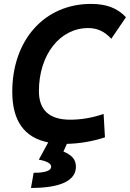

<svg xmlns="http://www.w3.org/2000/svg" viewBox="-20 -723 662 978"><path d="M137.7 234.4C288.1 234.4 366.7 197.3 366.7 126C366.7 88.4 345.2 66.9 303.2 48.8L320.8 9.8C385.3 8.3 450.2 -2.4 514.6 -23.4L507.8 -142.6C450.2 -123 393.6 -113.3 337.9 -113.3C231.9 -113.3 178.2 -161.6 178.2 -258.8C178.2 -443.8 284.7 -580.1 429.2 -580.1C475.6 -580.1 512.7 -563 546.9 -525.4L621.6 -635.3C577.6 -682.1 522 -703.1 443.4 -703.1C206.5 -703.1 42.5 -519 42.5 -255.4C42.5 -107.9 103.5 -22 225.6 2.4L177.7 90.3C219.2 97.7 240.7 109.9 240.7 126C240.7 146.5 210 157.2 151.4 157.2Z"/></svg>

Font: Cascadia Mono PL
Style: Bold Italic
Weight: 700
Italic angle: -10°
Monospace: yes
Designer: Aaron Bell
Foundry: Saja Typeworks
Version: Version 2404.023